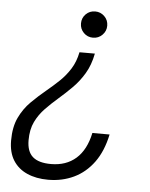

<svg xmlns="http://www.w3.org/2000/svg" viewBox="-54 -584 659 845"><g transform="rotate(5 276.0 -162.0)"><path d="M347 -355Q337 -303.5 314.5 -266Q292 -228.5 263.2 -199.8Q234.5 -171 205 -145.5Q175 -119.5 148.8 -92.5Q122.5 -65.5 106 -31.5Q89.5 2.5 89.5 50Q89.5 100 115.8 123Q142 146 196.5 146Q263.5 146 307 107.8Q350.5 69.5 366.5 -6H442.5Q427 68.5 391 117.8Q355 167 303.5 191.5Q252 216 190 216Q137 216 97 198.2Q57 180.5 35 145.5Q13 110.5 13 58Q13 -2 32.8 -43.5Q52.5 -85 83.8 -116Q115 -147 149 -175Q177.5 -198.5 204 -223.8Q230.5 -249 250.5 -280.8Q270.5 -312.5 279 -355ZM332.5 -540Q356.5 -540 373.5 -523.2Q390.5 -506.5 390.5 -482Q390.5 -458 373.5 -441Q356.5 -424 332.5 -424Q308 -424 291.2 -441Q274.5 -458 274.5 -482Q274.5 -506.5 291.2 -523.2Q308 -540 332.5 -540Z"/></g></svg>

Font: Epilogue
Style: Italic
Weight: 400
Italic angle: -12°
Designer: Tyler Finck
Foundry: Etcetera Type Co
Version: Version 2.112